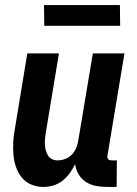

<svg xmlns="http://www.w3.org/2000/svg" viewBox="-20 -731 540 759"><path d="M152 8Q126 8 103.5 -1.5Q81 -11 66 -29.5Q51 -48 43 -71.5Q35 -95 33 -120.5Q31 -146 32.5 -172Q34 -198 39 -223L88 -520H213L161 -206Q159 -195 158 -183Q157 -171 157.5 -159.5Q158 -148 161 -137Q164 -126 169.5 -116.5Q175 -107 185.5 -102Q196 -97 208 -97Q223 -97 238.5 -103Q254 -109 265 -121Q276 -133 282 -148Q288 -163 290 -179L347 -520H472L405 -117Q404 -113 404.5 -109Q405 -105 407.5 -102Q410 -99 414 -98Q418 -97 422 -97H442L441 8H404Q381 8 359.5 4Q338 0 320 -11.5Q302 -23 291 -41.5Q280 -60 277 -82Q268 -64 256 -47Q244 -30 227.5 -17Q211 -4 191.5 2Q172 8 152 8ZM155 -629 154 -711H454L455 -629Z"/></svg>

Font: Iosevka Extrabold
Style: Italic
Weight: 800
Italic angle: -9°
Monospace: yes
Designer: Belleve Invis
Foundry: Belleve Invis
Version: Version 32.5.0; ttfautohint (v1.8.4)